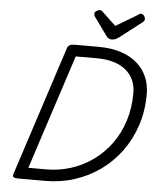

<svg xmlns="http://www.w3.org/2000/svg" viewBox="-76 -1350 1153 1413"><g transform="rotate(5 500.5 -643.5)"><path d="M109 0Q65 0 74 -28L387 -990Q392 -1004 405 -1010.5Q418 -1017 440 -1017H616Q713 -1017 785 -993Q857 -969 905 -926Q953 -883 977 -825.5Q1001 -768 1001 -701Q1001 -578 966 -471Q931 -364 868 -277.5Q805 -191 719 -129Q633 -67 530 -33.5Q427 0 313 0ZM180 -85H313Q407 -85 494.5 -113Q582 -141 656 -194Q730 -247 785.5 -322.5Q841 -398 871.5 -493.5Q902 -589 902 -700Q902 -755 882 -798Q862 -841 824.5 -871Q787 -901 734 -916.5Q681 -932 615 -932H456ZM908 -1287Q920 -1287 929.5 -1275Q939 -1263 939 -1252Q939 -1242 936 -1237Q933 -1232 928 -1228L765 -1102Q750 -1090 736.5 -1084.5Q723 -1079 707 -1079Q694 -1079 683.5 -1086Q673 -1093 665 -1106L572 -1235Q567 -1243 566 -1248Q565 -1253 565 -1258Q565 -1270 579.5 -1278.5Q594 -1287 604 -1287Q614 -1287 619 -1282Q624 -1277 631 -1271L726 -1181L879 -1272Q885 -1276 892.5 -1281.5Q900 -1287 908 -1287Z"/></g></svg>

Font: Playwrite CO
Style: Regular
Weight: 400
Designer: Veronika Burian, José Scaglione
Foundry: TypeTogether
Version: Version 1.000